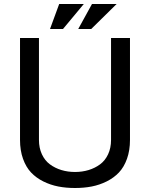

<svg xmlns="http://www.w3.org/2000/svg" viewBox="-20 -920 750 960"><path d="M439.9 -899.9H563L436 -774.9H371.1ZM275.9 -899.9H398.9L294.9 -774.9H230ZM174.8 -220.2Q174.8 -180.2 189.5 -148.7Q204.1 -117.2 229.5 -98.4Q254.9 -79.6 286.9 -69.8Q318.8 -60.1 355 -60.1Q391.1 -60.1 423.1 -69.8Q455.1 -79.6 480.5 -98.4Q505.9 -117.2 520.5 -148.7Q535.2 -180.2 535.2 -220.2V-730H629.9V-220.2Q629.9 -168 615 -126.2Q600.1 -84.5 574.7 -57.6Q549.3 -30.8 513.4 -12.9Q477.5 4.9 438.5 12.5Q399.4 20 355 20Q310.5 20 271.5 12.5Q232.4 4.9 196.5 -12.9Q160.6 -30.8 135.3 -57.6Q109.9 -84.5 95 -126.2Q80.1 -168 80.1 -220.2V-730H174.8Z"/></svg>

Font: Miedinger*
Style: Book
Weight: 400
Version: Version 001.000